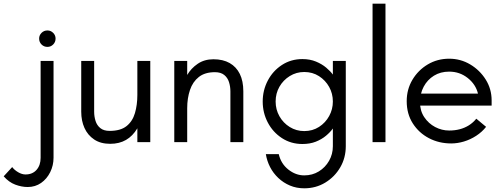

<svg xmlns="http://www.w3.org/2000/svg" viewBox="-135 -770 2723 1040"><path d="M122 -516Q103 -516 90 -529Q77 -542 77 -561Q77 -579 90 -592Q103 -605 122 -605Q140 -605 153 -592Q166 -579 166 -561Q166 -542 153 -529Q140 -516 122 -516ZM15 243Q-18 243 -52.5 230Q-87 217 -115 185L-69 135Q-57 151 -36.5 163Q-16 175 3 175Q41 175 63 150Q85 125 85 85V-440H155V84Q155 126 137 162.5Q119 199 87.5 221Q56 243 15 243Z M462 9Q410 9 375 -14.5Q340 -38 322.5 -77Q305 -116 305 -165V-440H375V-165Q375 -139 382.5 -115Q390 -91 408.5 -76Q427 -61 459 -61Q518 -61 550.5 -87Q583 -113 596 -157.5Q609 -202 609 -256V-440H679V0H609V-75Q584 -33 547.5 -12Q511 9 462 9Z M809 0V-440H879V-364Q900 -400 936 -424.5Q972 -449 1021 -449Q1073 -449 1109 -428.5Q1145 -408 1164 -369.5Q1183 -331 1183 -275V0H1113V-275Q1113 -301 1105.5 -325Q1098 -349 1079.5 -364Q1061 -379 1029 -379Q975 -379 942 -353Q909 -327 894 -282.5Q879 -238 879 -184V0Z M1513 250Q1471 250 1435.5 235Q1400 220 1372.5 194Q1345 168 1328 135Q1311 102 1305 65H1375Q1387 117 1427 148.5Q1467 180 1513 180Q1557 180 1592 158.5Q1627 137 1647.5 101Q1668 65 1668 22V-74Q1654 -54 1630.5 -34.5Q1607 -15 1575.5 -2.5Q1544 10 1503 10Q1441 10 1392 -22Q1343 -54 1315.5 -106.5Q1288 -159 1288 -220Q1288 -281 1315.5 -333.5Q1343 -386 1392 -418Q1441 -450 1503 -450Q1544 -450 1576.5 -436.5Q1609 -423 1632 -403.5Q1655 -384 1668 -366V-440H1738V22Q1738 85 1708 136.5Q1678 188 1627 219Q1576 250 1513 250ZM1513 -60Q1558 -60 1593 -82.5Q1628 -105 1648 -141.5Q1668 -178 1668 -220Q1668 -263 1648 -299Q1628 -335 1593 -357.5Q1558 -380 1513 -380Q1470 -380 1434.5 -358Q1399 -336 1378.5 -300Q1358 -264 1358 -220Q1358 -177 1378.5 -140.5Q1399 -104 1434.5 -82Q1470 -60 1513 -60Z M1883 0V-750H1953V0Z M2309 7Q2243 7 2188.5 -21.5Q2134 -50 2101 -101.5Q2068 -153 2068 -222Q2068 -286 2099 -338Q2130 -390 2182 -421Q2234 -452 2298 -452Q2360 -452 2412 -421Q2464 -390 2496 -339Q2528 -288 2528 -226V-198H2112V-263H2454Q2442 -313 2398.5 -347.5Q2355 -382 2298 -382Q2251 -382 2215.5 -360Q2180 -338 2160 -300.5Q2140 -263 2140 -216Q2140 -170 2163 -135.5Q2186 -101 2222 -82Q2258 -63 2298 -63Q2329 -63 2355.5 -70Q2382 -77 2404.5 -91Q2427 -105 2445 -127L2498 -83Q2476 -55 2444.5 -34.5Q2413 -14 2378 -3.5Q2343 7 2309 7Z"/></svg>

Font: Teachers
Style: Regular
Weight: 400
Designer: Alfredo Marco Pradil, Chank Diesel
Version: Version 1.001